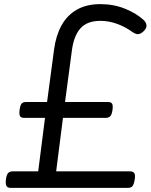

<svg xmlns="http://www.w3.org/2000/svg" viewBox="-20 -910 730 930"><path d="M31 0Q15 0 10.5 -11Q6 -22 9 -43Q12 -65 20 -72.5Q28 -80 41 -80H165L198 -339H97Q82 -339 77 -347.5Q72 -356 75 -378Q78 -401 85 -408.5Q92 -416 107 -416H208L242 -671Q251 -738 278 -787Q305 -836 352 -863Q399 -890 466 -890Q532 -890 587.5 -867Q643 -844 677 -812Q688 -801 689.5 -787.5Q691 -774 676 -759Q661 -745 649 -744.5Q637 -744 620 -756Q585 -781 545.5 -795Q506 -809 466 -809Q402 -809 369.5 -772.5Q337 -736 328 -664L295 -416H502Q517 -416 522.5 -408.5Q528 -401 525 -378Q522 -356 514.5 -347.5Q507 -339 492 -339H285L252 -80H610Q624 -80 630 -72Q636 -64 633 -43Q630 -22 623.5 -11Q617 0 600 0Z"/></svg>

Font: Playwrite GB S
Style: Italic
Weight: 400
Italic angle: -7°
Designer: Veronika Burian, José Scaglione
Foundry: TypeTogether
Version: Version 1.000